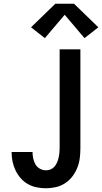

<svg xmlns="http://www.w3.org/2000/svg" viewBox="-20 -999 546 1027"><path d="M226 8Q201 8 176 3Q151 -2 129 -14.5Q107 -27 90.5 -46Q74 -65 63 -88Q52 -111 47 -135.5Q42 -160 42 -185Q42 -185 42 -185.5Q42 -186 42 -186H154Q154 -186 154 -186Q154 -186 154 -186Q154 -169 157.5 -152Q161 -135 169.5 -120Q178 -105 193.5 -96.5Q209 -88 226 -88Q239 -88 251 -93Q263 -98 271.5 -108Q280 -118 285 -129.5Q290 -141 293 -153.5Q296 -166 297.5 -179Q299 -192 299 -205V-735H410V-205Q410 -178 406.5 -151.5Q403 -125 393 -100.5Q383 -76 366.5 -54.5Q350 -33 327.5 -18.5Q305 -4 278.5 2Q252 8 226 8ZM220 -795 146 -853 276 -979H376L506 -853L432 -795L326 -920Z"/></svg>

Font: Zed Mono
Style: Bold
Weight: 700
Monospace: yes
Designer: Belleve Invis
Foundry: Belleve Invis
Version: Version 1.0.0; ttfautohint (v1.8.4)